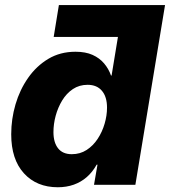

<svg xmlns="http://www.w3.org/2000/svg" viewBox="-20 -748 688 777"><path d="M541 -598.6H197.3L218.3 -727.5H647.9ZM213.9 9.8Q128.4 9.8 76.9 -46.6Q25.4 -103 25.4 -204.6Q25.4 -266.1 42.7 -325.4Q60.1 -384.8 93.8 -432.9Q127.4 -481 175.5 -509.8Q223.6 -538.6 285.6 -538.6Q326.2 -538.6 354.5 -525.9Q382.8 -513.2 401.4 -491.2Q419.9 -469.2 429.2 -442.4H431.6L478.5 -727.5H647.9L527.8 0H360.4L374.5 -81.5H371.1Q354.5 -51.8 331.3 -31.5Q308.1 -11.2 278.6 -0.7Q249 9.8 213.9 9.8ZM270.5 -124Q304.2 -124 330.6 -141.1Q356.9 -158.2 375.2 -186Q393.6 -213.9 403.3 -247.1Q413.1 -280.3 413.1 -312.5Q413.1 -356 392.6 -380.4Q372.1 -404.8 334.5 -404.8Q300.8 -404.8 274.9 -387.5Q249 -370.1 231.7 -341.6Q214.4 -313 205.3 -279.5Q196.3 -246.1 196.3 -213.4Q196.3 -171.4 215.1 -147.7Q233.9 -124 270.5 -124Z"/></svg>

Font: Inter 24pt ExtraBold
Style: Italic
Weight: 800
Italic angle: -9.3988°
Designer: Rasmus Andersson
Foundry: rsms
Version: Version 4.001;git-66647c0bb